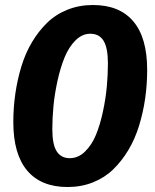

<svg xmlns="http://www.w3.org/2000/svg" viewBox="-20 -730 618 767"><path d="M351.1 -710Q457.5 -710 512.7 -644.5Q567.9 -579.1 567.9 -451.2Q567.9 -392.1 559.8 -336.2Q551.8 -280.3 535.4 -227.3Q519 -174.3 492.7 -130.4Q466.3 -86.4 432.1 -53.2Q397.9 -20 351.3 -1.5Q304.7 17.1 250 17.1Q144 17.1 88.6 -48.6Q33.2 -114.3 33.2 -242.2Q33.2 -300.3 41.3 -356Q49.3 -411.6 65.4 -464.6Q81.5 -517.6 107.9 -561.8Q134.3 -606 168.5 -639.2Q202.6 -672.4 249.5 -691.2Q296.4 -710 351.1 -710ZM340.8 -595.2Q308.1 -595.2 281.5 -568.6Q254.9 -542 238 -500.7Q221.2 -459.5 209.7 -407.2Q198.2 -355 193.6 -306.4Q189 -257.8 189 -213.9Q189 -152.8 206.5 -125.5Q224.1 -98.1 258.8 -98.1Q292.5 -98.1 319.6 -124.5Q346.7 -150.9 363.3 -191.2Q379.9 -231.4 391.1 -283.7Q402.3 -335.9 406.7 -384Q411.1 -432.1 411.1 -477.1Q411.1 -538.6 393.8 -566.9Q376.5 -595.2 340.8 -595.2Z"/></svg>

Font: Fira Sans Compressed
Style: Bold Italic
Weight: 700
Width: 3
Italic angle: -8°
Designer: Carrois Corporate & Edenspiekermann AG
Foundry: Carrois Corporate GbR & Edenspiekermann AG
Version: Version 4.203;PS 004.203;hotconv 1.0.88;makeotf.lib2.5.64775